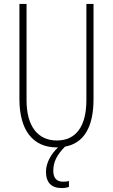

<svg xmlns="http://www.w3.org/2000/svg" viewBox="-20 -734 570 969"><path d="M416 -714V-229C416 -97 364 -25 267 -25C170 -25 114 -98 114 -228V-714H78V-234C78 -78 145 10 267 10H273C239 41 212 88 212 132C212 187 239 215 291 215C307 215 319 213 328 209V179C322 182 312 183 299 183C266 183 249 165 249 128C249 84 266 49 308 6C403 -11 452 -92 452 -234V-714Z"/></svg>

Font: Kathrein 37 Thin Condensed
Style: Regular
Weight: 250
Width: 3
Designer: Lazydogs Typefoundry, based on Open Sans by Ascender Corporation
Foundry: Lazydogs Typefoundry
Version: Version 1.003;PS 001.003;hotconv 1.0.88;makeotf.lib2.5.64775